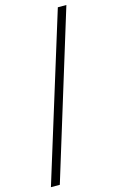

<svg xmlns="http://www.w3.org/2000/svg" viewBox="-142 -834 649 1064"><g transform="rotate(-15 183.0 -301.5)"><path d="M11 175 306 -778H355L62 175Z"/></g></svg>

Font: Noto Serif KR ExtraLight Medium
Style: Regular
Weight: 500
Version: Version 2.002-H1;hotconv 1.1.0;makeotfexe 2.6.0